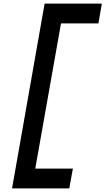

<svg xmlns="http://www.w3.org/2000/svg" viewBox="-20 -848 586 1067"><path d="M319 -718 176 89H385L365 199H47L228 -828H546L527 -718Z"/></svg>

Font: Be Vietnam
Style: Bold Italic
Weight: 700
Italic angle: -9.66701°
Designer: Gabriel Lam
Foundry: TypeRant
Version: Version 3.000